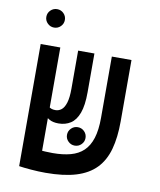

<svg xmlns="http://www.w3.org/2000/svg" viewBox="-86 -830 757 907"><g transform="rotate(10 293.0 -376.5)"><path d="M307.6 -141.1Q289.6 -141.1 276.4 -154.1Q263.2 -167 263.2 -185.1Q263.2 -203.6 276.4 -216.6Q289.6 -229.5 307.6 -229.5Q326.2 -229.5 339.1 -216.6Q352.1 -203.6 352.1 -185.1Q352.1 -167 339.1 -154.1Q326.2 -141.1 307.6 -141.1ZM193.8 9.3Q159.7 9.3 124 6.3Q88.4 3.4 66.9 0L89.4 -98.1Q92.8 -96.7 106 -95.2Q119.1 -93.8 137.9 -92Q156.7 -90.3 176.3 -89.4Q195.8 -88.4 211.4 -88.4Q260.3 -88.4 297.1 -98.4Q334 -108.4 358.4 -131.6Q382.8 -154.8 395.3 -194.1Q407.7 -233.4 407.7 -292V-585.9H502V-291.5Q502 -214.4 486.3 -157.7Q470.7 -101.1 435.1 -64Q399.4 -26.9 340.3 -8.8Q281.2 9.3 193.8 9.3ZM160.6 0.5 66.4 -0.5V-585.9H160.6ZM213.9 -231Q187 -231 170.2 -240.7Q153.3 -250.5 139.2 -262.7L156.2 -301.3Q163.1 -295.4 170.7 -293Q178.2 -290.5 189 -290.5Q204.6 -290.5 217.5 -300.5Q230.5 -310.5 238.3 -335.2Q246.1 -359.9 246.1 -403.3V-585.9H324.2V-399.9Q324.2 -336.9 310.5 -300Q296.9 -263.2 272 -247.1Q247.1 -231 213.9 -231ZM114.7 -673.3Q96.7 -673.3 83.5 -686.3Q70.3 -699.2 70.3 -717.3Q70.3 -735.8 83.5 -748.8Q96.7 -761.7 114.7 -761.7Q133.3 -761.7 146.2 -748.8Q159.2 -735.8 159.2 -717.3Q159.2 -699.2 146.2 -686.3Q133.3 -673.3 114.7 -673.3Z"/></g></svg>

Font: Cascadia Code
Style: Regular
Weight: 400
Designer: Aaron Bell
Foundry: Saja Typeworks
Version: Version 2404.023